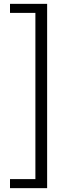

<svg xmlns="http://www.w3.org/2000/svg" viewBox="-20 -809 371 998"><path d="M32 169H225V-789H32V-742H164V122H32Z"/></svg>

Font: Noto Sans CJK JP DemiLight
Style: Regular
Weight: 350
Designer: Ryoko NISHIZUKA (kana & ideographs); Paul D. Hunt (Latin, Greek & Cyrillic); Wenlong ZHANG (bopomofo); Sandoll Communica
Foundry: Adobe Systems Incorporated
Version: Version 1.004;PS 1.004;hotconv 1.0.82;makeotf.lib2.5.63406